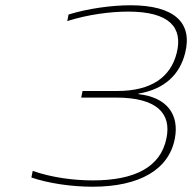

<svg xmlns="http://www.w3.org/2000/svg" viewBox="-20 -699 740 728"><path d="M420 -329C575 -329 631 -269 611 -174C589 -66 492 -15 332 -15C258 -15 176 -26 104 -51L99 -26C163 -4 251 9 331 9C509 9 621 -56 643 -174C660 -263 615 -330 505 -342V-344C606 -361 662 -418 682 -498C711 -613 641 -679 475 -679C401 -679 311 -666 240 -644L235 -619C313 -644 399 -655 466 -655C624 -655 674 -594 650 -498C627 -407 555 -354 424 -354H293L288 -329Z"/></svg>

Font: LT Wave Thin
Style: Italic
Weight: 100
Designer: Daniel Lyons
Version: Version 2.5 (Glyphs App)